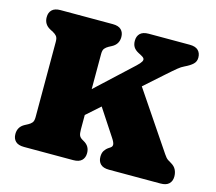

<svg xmlns="http://www.w3.org/2000/svg" viewBox="-100 -825 1067 949"><g transform="rotate(15 433.0 -350.0)"><path d="M267 -288.5 531 -533.5Q548 -549.5 553.2 -559Q558.5 -568.5 554.8 -575Q551 -581.5 540 -587L524 -595.5Q507 -604.5 499 -617.2Q491 -630 491 -649Q491 -672.5 505 -686.2Q519 -700 548.5 -700H758.5Q788 -700 802 -686.2Q816 -672.5 816 -649Q816 -629 802 -615.8Q788 -602.5 761.5 -590Q753 -586 745.2 -581Q737.5 -576 728.8 -568.8Q720 -561.5 707.5 -550.8Q695 -540 676.5 -523.5L308 -195.5ZM380.5 -348 551 -487 781.5 -145.5Q793 -128 802.8 -121.8Q812.5 -115.5 820.5 -111Q838.5 -100.5 846 -85Q853.5 -69.5 853.5 -51Q853.5 -27.5 839.5 -13.8Q825.5 0 796 0H532.5Q503 0 489 -13.8Q475 -27.5 475 -51Q475 -70.5 482.8 -82.5Q490.5 -94.5 502.5 -102.5L511.5 -108.5Q521.5 -115 520.5 -126Q519.5 -137 506 -157ZM347 -157Q347 -135 351.5 -125.2Q356 -115.5 368.5 -108.5L374.5 -105Q391.5 -95.5 399.2 -82.2Q407 -69 407 -51Q407 -27.5 393 -13.8Q379 0 349.5 0H97.5Q68 0 54 -13.8Q40 -27.5 40 -51Q40 -88 73 -105.5L89 -114Q100.5 -120 107.8 -128.8Q115 -137.5 115 -157V-543Q115 -562.5 107.8 -571.2Q100.5 -580 89 -586L73 -594.5Q40 -612 40 -649Q40 -672.5 54 -686.2Q68 -700 97.5 -700H364.5Q394 -700 408 -686.2Q422 -672.5 422 -649Q422 -612 389 -594.5L373 -586Q362 -580 354.5 -571.2Q347 -562.5 347 -543Z"/></g></svg>

Font: Fraunces SuperSoft
Style: Regular
Weight: 900
Version: Version 1.000;[b76b70a41]